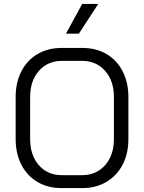

<svg xmlns="http://www.w3.org/2000/svg" viewBox="-20 -953 736 981"><path d="M60 -243V-457Q60 -532 89.5 -589Q119 -646 172 -677Q225 -708 295 -708H401Q471 -708 524 -677Q577 -646 606.5 -589Q636 -532 636 -457V-243Q636 -168 606.5 -111.5Q577 -55 523.5 -23.5Q470 8 401 8H294Q225 8 172 -23Q119 -54 89.5 -111Q60 -168 60 -243ZM399 -58Q472 -58 517 -109Q562 -160 562 -243V-457Q562 -540 517 -591Q472 -642 399 -642H297Q224 -642 179 -591Q134 -540 134 -457V-243Q134 -160 178.5 -109Q223 -58 296 -58ZM400 -933H482L383 -781H317Z"/></svg>

Font: Bai Jamjuree
Style: Regular
Weight: 400
Designer: Katatrad Aksorn Co.,Ltd.
Foundry: Cadson Demak Co.,Ltd.
Version: Version 1.000; ttfautohint (v1.6)